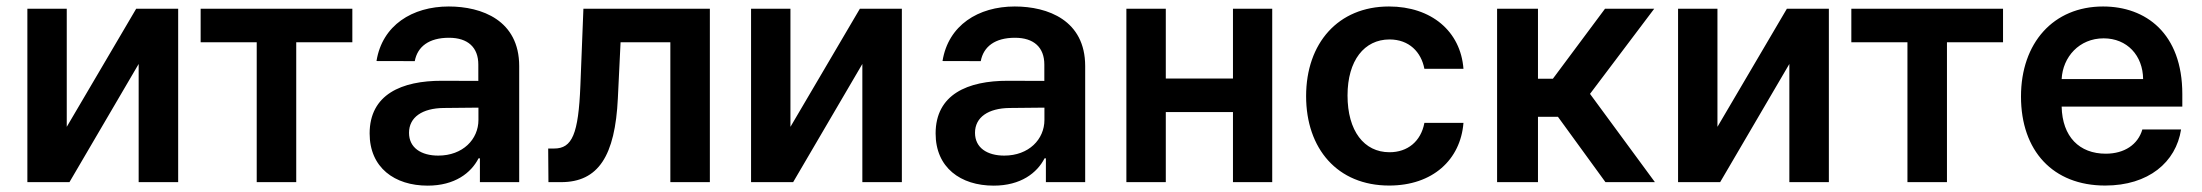

<svg xmlns="http://www.w3.org/2000/svg" viewBox="-20 -573 6928 604"><path d="M190 -174V-545.5H66.1V0H198.5L416.2 -371.8V0H540.5V-545.5H408.4Z M611.2 -440H787.6V0H911.9V-440H1088.4V-545.5H611.2Z M1325.3 11C1410.9 11 1462 -29.1 1485.4 -74.9H1489.7V0H1613.3V-365.1C1613.3 -509.2 1495.7 -552.6 1391.7 -552.6C1277 -552.6 1182.5 -493.6 1164.4 -381L1284.8 -380.7C1293.3 -426.5 1329.5 -454.2 1392.4 -454.2C1452.1 -454.2 1484.7 -423.7 1484.7 -370V-318.5L1370.4 -318.9C1243.3 -319.2 1142.8 -275.9 1142.8 -153.1C1142.8 -45.8 1221.2 11 1325.3 11ZM1266.7 -155.2C1266.7 -204.5 1308.9 -232.6 1375.7 -233.3L1485.1 -234.4V-195.7C1485.1 -134.9 1436.1 -83.5 1358.7 -83.5C1305 -83.5 1266.7 -108 1266.7 -155.2Z M1705.3 0H1745C1862.2 0 1915.1 -82.4 1923.7 -264.2L1932.2 -440H2088.8V0H2213.1V-545.5H1815.3L1805.8 -304C1799.7 -150.9 1779.8 -105.8 1723.4 -105.8H1704.5Z M2466.6 -174V-545.5H2342.7V0H2475.1L2692.8 -371.8V0H2817.1V-545.5H2685Z M3105.8 11C3191.4 11 3242.5 -29.1 3266 -74.9H3270.2V0H3393.8V-365.1C3393.8 -509.2 3276.3 -552.6 3172.2 -552.6C3057.5 -552.6 2963.1 -493.6 2945 -381L3065.3 -380.7C3073.9 -426.5 3110.1 -454.2 3172.9 -454.2C3232.6 -454.2 3265.3 -423.7 3265.3 -370V-318.5L3150.9 -318.9C3023.8 -319.2 2923.3 -275.9 2923.3 -153.1C2923.3 -45.8 3001.8 11 3105.8 11ZM3047.2 -155.2C3047.2 -204.5 3089.5 -232.6 3156.2 -233.3L3265.6 -234.4V-195.7C3265.6 -134.9 3216.6 -83.5 3139.2 -83.5C3085.6 -83.5 3047.2 -108 3047.2 -155.2Z M3647.4 -545.5H3523.4V0H3647.4V-220.5H3858.7V0H3982.2V-545.5H3858.7V-326H3647.4Z M4350.1 10.7C4487.2 10.7 4574.6 -70.7 4583.8 -186.4H4460.9C4449.9 -127.8 4407.7 -94.1 4351.2 -94.1C4271 -94.1 4219.1 -161.2 4219.1 -272.7C4219.1 -382.8 4272 -448.9 4351.2 -448.9C4413 -448.9 4451 -409.1 4460.9 -356.5H4583.8C4574.9 -474.8 4482.6 -552.6 4349.4 -552.6C4189.6 -552.6 4088.8 -437.1 4088.8 -270.6C4088.8 -105.5 4187.1 10.7 4350.1 10.7Z M4689.6 0H4818.2V-205.6H4881L5030.5 0H5186.1L4981.9 -277.7L5183.9 -545.5H5029.1L4865.1 -325.3H4818.2V-545.5H4689.6Z M5382.8 -174V-545.5H5258.9V0H5391.3L5609 -371.8V0H5733.3V-545.5H5601.2Z M5804 -440H5980.5V0H6104.8V-440H6281.2V-545.5H5804Z M6602.6 10.7C6738.6 10.7 6825.3 -62.5 6841.3 -165.8H6719.5C6705.6 -117.9 6662.6 -89.5 6604.4 -89.5C6521.3 -89.5 6467.7 -142.8 6465.6 -237.6H6845.2V-277C6845.2 -468.4 6730.1 -552.6 6595.9 -552.6C6439.6 -552.6 6337.7 -437.9 6337.7 -269.5C6337.7 -98.4 6438.2 10.7 6602.6 10.7ZM6465.6 -324.2C6469.1 -393.8 6521 -452.4 6597.7 -452.4C6671.5 -452.4 6721.2 -398.4 6721.9 -324.2Z"/></svg>

Font: Margiela Sans Semi Bold
Style: Regular
Weight: 600
Designer: Stefan Endress, Andreas Faust
Version: Version 1.100;FEAKit 1.0